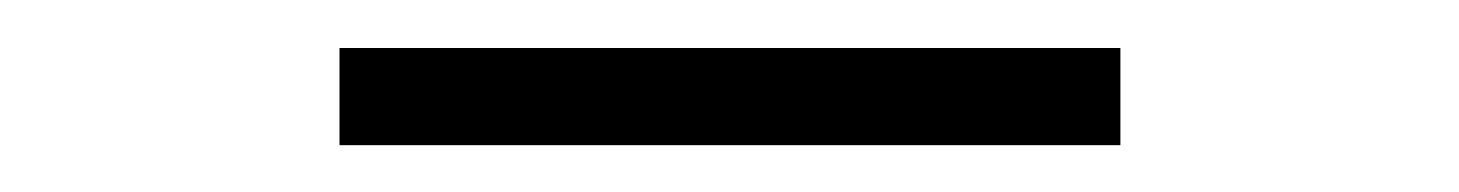

<svg xmlns="http://www.w3.org/2000/svg" viewBox="-20 -812 623 82"><path d="M458.5 -791.5V-750H125V-791.5Z"/></svg>

Font: Resagnicto
Style: Regular
Weight: 500
Version: Version 0.9991